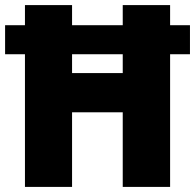

<svg xmlns="http://www.w3.org/2000/svg" viewBox="-22 -734 766 754"><path d="M76 0V-521H-2V-635H76V-714H261V-635H460V-714H646V-635H724V-521H646V0H460V-293H261V0ZM261 -447H460V-521H261Z"/></svg>

Font: Noto Sans Bengali SemiCondensed Black
Style: Regular
Weight: 900
Width: 4
Designer: Joana Ranito - Universal Thirst; Jelle Bosma - Monotype Design Team
Foundry: Universal Thirst ehf.
Version: Version 3.000; ttfautohint (v1.8.4.7-5d5b)